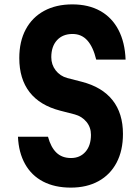

<svg xmlns="http://www.w3.org/2000/svg" viewBox="-20 -838 640 876"><path d="M199 -214Q212 -166 237.5 -141.5Q263 -117 304 -117Q345 -117 370 -145.5Q395 -174 395 -223Q395 -257 374.5 -282Q354 -307 321 -316L255 -333Q162 -357 115 -417.5Q68 -478 68 -573Q68 -649 97.5 -704Q127 -759 181.5 -788.5Q236 -818 310 -818Q384 -818 437.5 -788Q491 -758 520.5 -701.5Q550 -645 553 -566H419Q405 -624 378.5 -653.5Q352 -683 311 -683Q266 -683 240 -654.5Q214 -626 214 -577Q214 -543 234 -517Q254 -491 287 -482L353 -465Q446 -441 493.5 -381Q541 -321 541 -227Q541 -151 512 -96Q483 -41 429.5 -11.5Q376 18 303 18Q230 18 177 -9.5Q124 -37 94.5 -89.5Q65 -142 62 -214Z"/></svg>

Font: Martian Mono Condensed SemiBold
Style: Regular
Weight: 600
Width: 3
Designer: Roman Shamin
Foundry: Evil Martians
Version: Version 1.000